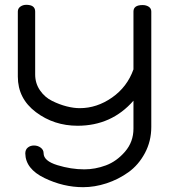

<svg xmlns="http://www.w3.org/2000/svg" viewBox="-20 -522 708 797"><path d="M54 -204V-474Q54 -487 64.5 -494.5Q75 -502 89 -502Q126 -502 126 -474V-213Q126 -176 146 -147Q166 -118 196.5 -103Q227 -88 256.5 -80.5Q286 -73 311 -73Q382 -73 445 -117Q508 -161 534 -234V-474Q534 -501 572 -501Q587 -501 597.5 -494Q608 -487 608 -474V5Q608 64 581.5 113.5Q555 163 513 193Q471 223 422 239Q373 255 325 255Q243 255 164.5 217Q86 179 85 115Q85 99 95.5 90.5Q106 82 121 82Q137 82 149 91Q161 100 161 114Q161 146 218 163.5Q275 181 330 181Q375 181 419.5 164.5Q464 148 499 107.5Q534 67 534 12V-104Q443 0 302 0Q204 0 129 -56.5Q54 -113 54 -204Z"/></svg>

Font: Happy Monkey
Style: Regular
Weight: 400
Version: Version 1.001